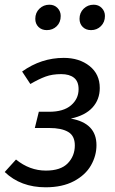

<svg xmlns="http://www.w3.org/2000/svg" viewBox="-24 -784 490 816"><path d="M400 -410Q400 -361 369 -327Q338 -293 277 -280Q386 -261 386 -167Q386 -122 362.5 -81Q339 -40 290 -14Q241 12 170 12Q64 12 -4 -53L44 -106Q102 -59 171 -59Q234 -59 264 -90Q294 -121 294 -166Q294 -207 265.5 -223.5Q237 -240 186 -240H124L141 -309H185Q246 -309 278 -336.5Q310 -364 310 -405Q310 -438 290.5 -453.5Q271 -469 236 -469Q198 -469 169.5 -458.5Q141 -448 105 -427L70 -480Q151 -538 247 -538Q313 -538 356.5 -503.5Q400 -469 400 -410ZM126 -704Q126 -730 143.5 -747Q161 -764 186 -764Q207 -764 220.5 -750Q234 -736 234 -716Q234 -689 217 -672.5Q200 -656 175 -656Q153 -656 139.5 -669.5Q126 -683 126 -704ZM314 -704Q314 -730 331.5 -747Q349 -764 374 -764Q395 -764 408.5 -750Q422 -736 422 -716Q422 -690 405 -673Q388 -656 363 -656Q341 -656 327.5 -669.5Q314 -683 314 -704Z"/></svg>

Font: Fira Sans Condensed
Style: Italic
Weight: 400
Width: 3
Italic angle: -8°
Designer: bBox Type GmbH & Carrois Corporate GbR & Edenspiekermann AG
Foundry: bBox Type GmbH & Carrois Corporate GbR & Edenspiekermann AG
Version: Version 4.301